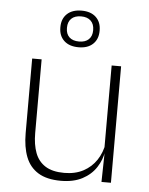

<svg xmlns="http://www.w3.org/2000/svg" viewBox="-52 -746 620 799"><g transform="rotate(5 258.0 -346.5)"><path d="M108.5 -486.5V-178.5Q108.5 -130.5 121.5 -96Q134.5 -61.5 164 -42.8Q193.5 -24 243 -24Q289 -24 322.8 -42Q356.5 -60 377.2 -91.2Q398 -122.5 404.5 -162.5L415.5 -130.5H405.5Q400 -93 379 -60.8Q358 -28.5 321.2 -9.2Q284.5 10 232 10Q173 10 137 -12.2Q101 -34.5 85 -75.8Q69 -117 69 -175V-486.5ZM440.5 -486.5V0H401L403.5 -123.5L401 -125.5V-486.5ZM174.5 -625.5V-627Q174.5 -662 196.2 -682.5Q218 -703 257 -703Q295.5 -703 317 -682.5Q338.5 -662 338.5 -627V-625.5Q338.5 -591 317 -570.5Q295.5 -550 257 -550Q218 -550 196.2 -570.5Q174.5 -591 174.5 -625.5ZM202 -625.5Q202 -601 216.2 -587.5Q230.5 -574 257 -574Q283 -574 297.2 -587.5Q311.5 -601 311.5 -625.5V-627Q311.5 -651.5 297.2 -665.2Q283 -679 257 -679Q230.5 -679 216.2 -665.2Q202 -651.5 202 -627Z"/></g></svg>

Font: Anek Latin ExtraLight
Style: Regular
Weight: 250
Designer: Yesha Goshar
Foundry: Ek Type
Version: Version 1.003